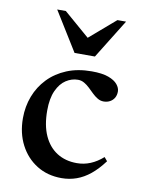

<svg xmlns="http://www.w3.org/2000/svg" viewBox="-80 -732 591 799"><g transform="rotate(10 216.0 -333.0)"><path d="M283 -448.5Q327.5 -448.5 354 -438.8Q380.5 -429 392.5 -414.2Q404.5 -399.5 404.5 -384.5Q404.5 -369 397.8 -357.5Q391 -346 379.2 -339.8Q367.5 -333.5 353 -333.5Q339 -333.5 327 -340.8Q315 -348 304.2 -358.5Q293.5 -369 282.5 -379.5Q271.5 -390 259.2 -397Q247 -404 233 -404Q206.5 -404 182.5 -388.5Q158.5 -373 143.5 -340Q128.5 -307 128.5 -256Q128.5 -193.5 148 -150.2Q167.5 -107 203.2 -84.2Q239 -61.5 287.5 -61.5Q317.5 -61.5 344.8 -72.8Q372 -84 397.5 -106.5L410.5 -91Q384 -55.5 356.5 -33Q329 -10.5 299 0.2Q269 11 235.5 11Q176 11 130.8 -17.2Q85.5 -45.5 60 -94.8Q34.5 -144 34.5 -207Q34.5 -256.5 51.2 -300.2Q68 -344 100 -377.2Q132 -410.5 178 -429.5Q224 -448.5 283 -448.5ZM254.5 -572H229L351 -677H387.5L285 -511.5H199L96.5 -677H133Z"/></g></svg>

Font: Newsreader 24pt Medium
Style: Regular
Weight: 500
Designer: Hugues Gentile
Foundry: Production Type
Version: Version 1.003